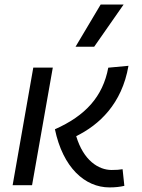

<svg xmlns="http://www.w3.org/2000/svg" viewBox="-20 -815 626 845"><path d="M461.9 9.8C487.8 9.8 508.3 7.3 527.3 2.9L519.5 -70.3C504.9 -67.9 493.2 -66.9 471.2 -66.9C413.6 -66.9 347.2 -108.9 315.4 -215.8C416 -265.1 516.6 -357.4 545.4 -525.4L456.5 -517.1C432.6 -389.6 356 -305.7 221.7 -246.1C256.8 -77.6 353.5 9.8 461.9 9.8ZM35.6 0H121.1L212.4 -517.6H126.5ZM312.5 -609.4H394.5L523.9 -794.9H422.9Z"/></svg>

Font: Cascadia Code SemiLight
Style: Italic
Weight: 350
Italic angle: -10°
Monospace: yes
Designer: Aaron Bell
Foundry: Saja Typeworks
Version: Version 2404.023